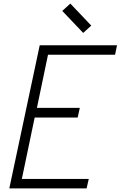

<svg xmlns="http://www.w3.org/2000/svg" viewBox="-20 -1053 674 1073"><path d="M32 0 202 -800H634L623 -747H211L256 -784L180 -420L149 -450H426L414 -396H136L180 -426L96 -24L73 -53H476L464 0ZM445 -869 328 -992 373 -1033 490 -910Z"/></svg>

Font: Victor Mono Thin ExtraLight
Style: Italic
Weight: 250
Italic angle: -12°
Monospace: yes
Version: Version 1.561;gftools[0.9.30]